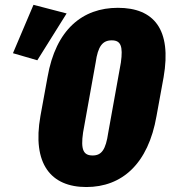

<svg xmlns="http://www.w3.org/2000/svg" viewBox="-20 -752 694 781"><path d="M331.1 8.8C476.1 8.8 583 -85.4 616.7 -280.3L645.5 -438C679.2 -632.8 606 -720.2 459.5 -720.2C316.4 -720.2 207 -632.8 173.3 -438L144.5 -280.3C109.9 -85.4 187 8.8 331.1 8.8ZM356.9 -119.6C319.8 -119.6 307.6 -142.1 317.9 -212.9L369.1 -497.6C378.4 -564.5 397.5 -587.9 434.6 -587.9C471.2 -587.9 481 -564.5 471.7 -497.6L420.4 -212.9C410.2 -142.1 392.6 -119.6 356.9 -119.6ZM131.8 -506.8 251 -697.3 116.2 -732.4 32.7 -535.6Z"/></svg>

Font: Roboto Flex Super Cond Black
Style: Italic
Weight: 900
Width: 3
Italic angle: -10°
Designer: Berlow after Robertson
Foundry: Google
Version: Version 3.200;Glyphs 3.3 (3311)